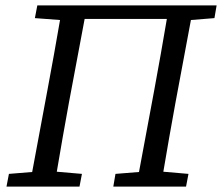

<svg xmlns="http://www.w3.org/2000/svg" viewBox="-20 -690 821 710"><path d="M4 0 13 -47 99 -54 156 -360Q168 -424 179.5 -488Q191 -552 202 -616L109 -623L118 -670H781L773 -623L686 -616L629 -311Q617 -247 606 -183Q595 -119 584 -55L677 -47L668 0H399L407 -47L494 -54L551 -360Q563 -425 574.5 -490Q586 -555 597 -620H293L235 -311Q223 -247 212 -183Q201 -119 190 -55L283 -47L274 0Z"/></svg>

Font: Source Serif 4 SmText
Style: Italic
Weight: 400
Italic angle: -12°
Designer: Frank Grießhammer
Foundry: Adobe
Version: Version 4.005;hotconv 1.1.0;makeotfexe 2.6.0